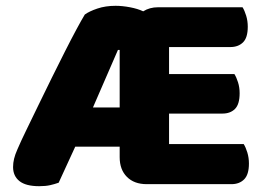

<svg xmlns="http://www.w3.org/2000/svg" viewBox="-20 -631 915 661"><path d="M815 -606Q822 -595 827.5 -577Q833 -559 833 -539Q833 -501 816.5 -485Q800 -469 773 -469H562V-376H787Q794 -365 799.5 -347.5Q805 -330 805 -310Q805 -272 789 -256Q773 -240 746 -240H562V-135H819Q826 -124 831.5 -106Q837 -88 837 -68Q837 -30 820.5 -13.5Q804 3 777 3H485Q442 3 417 -22Q392 -47 392 -90V-126H239L182 -2Q168 3 152.5 6.5Q137 10 115 10Q69 10 47 -7.5Q25 -25 25 -56Q25 -70 28.5 -84.5Q32 -99 40 -117Q52 -145 71.5 -185Q91 -225 113 -270.5Q135 -316 158.5 -363.5Q182 -411 203.5 -453.5Q225 -496 243 -529.5Q261 -563 272 -581Q287 -592 315 -601.5Q343 -611 378 -611Q401 -611 427.5 -606Q454 -601 473 -592Q495 -606 524 -606ZM386 -459 300 -261H392V-459Z"/></svg>

Font: Baloo Tamma
Style: Regular
Weight: 400
Designer: Divya Kowshik and Ek Type
Foundry: Ek Type
Version: Version 1.007;PS 1.000;hotconv 1.0.88;makeotf.lib2.5.647800